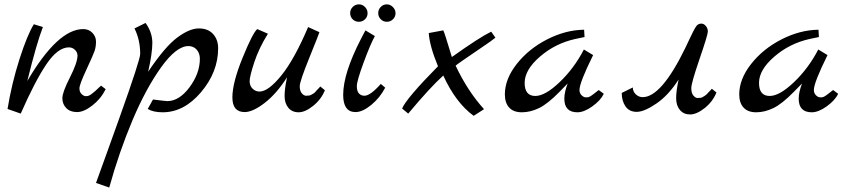

<svg xmlns="http://www.w3.org/2000/svg" viewBox="-20 -510 3843 872"><path d="M14.2 -15.1Q33.2 -131.3 68.6 -241.7Q104 -352.1 133.8 -399.9L174.8 -387.2Q147 -316.4 104 -142.1Q242.2 -377.9 357.9 -377.9Q382.8 -377.9 399.4 -361.1Q416 -344.2 416 -321Q416 -297.9 409.9 -279.5Q403.8 -261.2 372.3 -193.6Q340.8 -126 340.8 -108.9Q340.8 -91.8 350.8 -82.5Q360.8 -73.2 369.9 -73.2Q378.9 -73.2 385 -76.2Q391.1 -79.1 398.4 -85Q405.8 -90.8 411.9 -95.9Q418 -101.1 426.5 -109.6Q435.1 -118.2 439 -121.1L460 -105Q438 -61 399.4 -31Q360.8 -1 329.8 -1Q298.8 -1 281 -19Q263.2 -37.1 263.2 -64Q263.2 -90.8 297.6 -158.4Q332 -226.1 332 -257.8Q332 -272 320.6 -283.4Q309.1 -294.9 293 -294.9Q242.2 -294.9 190.2 -217.5Q138.2 -140.1 74.2 5.9Z M416 320.8Q418 314.9 453.4 217.5Q488.8 120.1 522.9 23.9Q617.2 -240.2 616.7 -265.1Q616.7 -329.1 590.8 -380.9L641.1 -405.8Q671.9 -362.8 671.9 -315.4Q671.9 -268.1 652.8 -184.1Q729 -297.9 784.9 -339.4Q840.8 -380.9 882.8 -380.9Q924.8 -380.9 947.8 -355.5Q970.7 -330.1 970.7 -291Q970.7 -183.1 893.3 -91.6Q815.9 0 718.8 0Q675.8 0 650.9 -15.1L674.8 -58.1Q728 -51.3 739.7 -50.8Q793.9 -50.8 840.8 -113.8Q887.7 -176.8 887.7 -243.2Q887.7 -268.1 873.3 -284.4Q858.9 -300.8 835.9 -300.8Q780.8 -300.8 711.4 -203.9Q642.1 -106.9 581.5 36.6Q521 180.2 476.1 341.8Z M1148.4 -377.9 1196.8 -356.9Q1155.8 -291 1134.8 -227.1Q1113.8 -163.1 1113.8 -141.6Q1113.8 -120.1 1127.2 -107.2Q1140.6 -94.2 1158.7 -94.2Q1198.7 -94.2 1258.1 -167.7Q1317.4 -241.2 1379.4 -387.2L1430.7 -363.8Q1428.7 -356 1385 -248Q1341.3 -140.1 1341.3 -118.7Q1341.3 -97.2 1350.8 -86.2Q1360.4 -75.2 1369.9 -75.2Q1379.4 -75.2 1384.5 -76.2Q1389.6 -77.1 1394.5 -80.1Q1399.4 -83 1403.1 -85Q1406.7 -86.9 1411.6 -91.8L1418.5 -100.1Q1421.4 -102.1 1427 -108.6Q1432.6 -115.2 1434.6 -117.2L1455.6 -100.1Q1438.5 -58.1 1402.1 -29.1Q1365.7 0 1336.2 0Q1306.6 0 1289.6 -20.5Q1272.5 -41 1272.5 -74Q1272.5 -106.9 1283.7 -159.2Q1236.8 -85 1182.6 -43Q1128.4 -1 1091.3 -1Q1035.2 -1 1035.4 -67.9Q1035.6 -134.8 1082 -248.3Q1128.4 -361.8 1148.4 -377.9Z M1538.6 -79.1Q1538.6 -176.3 1618.7 -332Q1636.7 -366.2 1639.6 -372.1L1682.6 -346.2Q1661.6 -308.1 1631.1 -225.1Q1600.6 -142.1 1600.6 -118.7Q1600.6 -95.2 1610.6 -85.2Q1620.6 -75.2 1634.8 -75.2Q1661.6 -74.7 1709.5 -128.9L1729.5 -111.8Q1705.6 -65.9 1666 -33.4Q1626.5 -1 1594.7 -1Q1538.6 -1 1538.6 -79.1ZM1581.5 -422.6Q1570.3 -434.1 1570.3 -450.4Q1570.3 -466.8 1582 -478.5Q1593.8 -490.2 1610.1 -490.2Q1626.5 -490.2 1637.9 -478Q1649.4 -465.8 1649.4 -450Q1649.4 -434.1 1637.9 -422.6Q1626.5 -411.1 1609.6 -411.1Q1592.8 -411.1 1581.5 -422.6ZM1709.2 -422.6Q1697.8 -434.1 1697.8 -450.4Q1697.8 -466.8 1709.2 -478.5Q1720.7 -490.2 1736.6 -490.2Q1752.4 -490.2 1764.4 -478Q1776.4 -465.8 1776.4 -450Q1776.4 -434.1 1764.9 -422.6Q1753.4 -411.1 1737.1 -411.1Q1720.7 -411.1 1709.2 -422.6Z M1806.2 -17.1Q1825.2 -63 1969.2 -209Q1931.2 -300.8 1927.2 -359.9L1993.2 -372.1Q1998 -365.2 2032.2 -251Q2158.2 -340.8 2210.9 -366.2L2230 -338.9Q2212.9 -324.7 2169.9 -295.9Q2054.7 -217.8 2049.3 -211.9Q2103.5 -96.7 2178.2 -14.2L2131.3 16.1Q2049.3 -43.9 1993.2 -167Q1934.1 -113.8 1834 5.9Z M2272.9 -81.1Q2272.9 -150.9 2326.9 -219.5Q2380.9 -288.1 2464.8 -331.1Q2548.8 -374 2632.8 -375L2634.8 -341.8L2592.8 -333Q2502 -313 2432.4 -252.9Q2362.8 -192.9 2362.8 -133.5Q2362.8 -74.2 2411.1 -74.2Q2456.1 -74.2 2522 -137.2Q2587.9 -200.2 2631.8 -285.2L2673.8 -259.8Q2611.8 -134.8 2611.8 -101.1Q2611.8 -86.9 2621.3 -77.4Q2630.9 -67.9 2640.4 -67.9Q2649.9 -67.9 2652.8 -68.8Q2655.8 -69.8 2658.9 -71.5Q2662.1 -73.2 2666.5 -76.2Q2670.9 -79.1 2674.6 -82Q2678.2 -85 2686.3 -91.1Q2694.3 -97.2 2699.2 -101.1L2722.2 -84Q2708 -54.2 2670.4 -27.1Q2632.8 0 2602.1 0Q2543 0 2543 -62Q2543 -90.8 2558.1 -130.9L2521 -92.8Q2466.8 -37.6 2427.5 -18.8Q2388.2 0 2350.1 0Q2312 0 2292.5 -21.5Q2272.9 -43 2272.9 -81.1Z M2803.7 -87.9 2854 -112.8Q2854 -94.7 2867.4 -81.8Q2880.9 -68.8 2898.9 -68.8Q2983.9 -68.8 3092.8 -293Q3098.6 -306.2 3106.7 -322.5Q3114.7 -338.9 3118.7 -347.4Q3122.6 -356 3128.2 -366.9Q3133.8 -377.9 3137.2 -383.5Q3140.6 -389.2 3144.5 -394Q3153.3 -402.8 3165 -402.8Q3176.8 -402.8 3185.8 -391.8Q3194.8 -380.9 3194.8 -366.5Q3194.8 -352.1 3157.2 -242.4Q3119.6 -132.8 3119.6 -109.9Q3119.6 -86.9 3129.2 -75.9Q3138.7 -64.9 3148.2 -64.9Q3157.7 -64.9 3162.8 -65.9Q3168 -66.9 3172.9 -70.1Q3177.7 -73.2 3181.2 -75.2Q3184.6 -77.1 3189.9 -82L3196.8 -89.8Q3199.7 -91.8 3205.3 -98.4Q3210.9 -105 3212.9 -106.9L3233.9 -89.8Q3216.8 -47.9 3180.2 -19Q3143.6 9.8 3114.3 9.8Q3085 9.8 3067.9 -10.5Q3050.8 -30.8 3050.8 -64Q3050.8 -97.2 3062 -148.9Q3016.1 -77.1 2960.9 -39.6Q2905.8 -2 2871.8 -2Q2837.9 -2 2820.8 -26.9Q2803.7 -51.8 2803.7 -87.9Z M3337.4 -81.1Q3337.4 -150.9 3391.4 -219.5Q3445.3 -288.1 3529.3 -331.1Q3613.3 -374 3697.3 -375L3699.2 -341.8L3657.2 -333Q3566.4 -313 3496.8 -252.9Q3427.2 -192.9 3427.2 -133.5Q3427.2 -74.2 3475.6 -74.2Q3520.5 -74.2 3586.4 -137.2Q3652.3 -200.2 3696.3 -285.2L3738.3 -259.8Q3676.3 -134.8 3676.3 -101.1Q3676.3 -86.9 3685.8 -77.4Q3695.3 -67.9 3704.8 -67.9Q3714.4 -67.9 3717.3 -68.8Q3720.2 -69.8 3723.4 -71.5Q3726.6 -73.2 3731 -76.2Q3735.4 -79.1 3739 -82Q3742.7 -85 3750.7 -91.1Q3758.8 -97.2 3763.7 -101.1L3786.6 -84Q3772.5 -54.2 3734.9 -27.1Q3697.3 0 3666.5 0Q3607.4 0 3607.4 -62Q3607.4 -90.8 3622.6 -130.9L3585.4 -92.8Q3531.2 -37.6 3491.9 -18.8Q3452.6 0 3414.6 0Q3376.5 0 3356.9 -21.5Q3337.4 -43 3337.4 -81.1Z"/></svg>

Font: Marck Script
Style: Regular
Weight: 400
Designer: Denis Masharov, Marck Fogel
Foundry: Denis Masharov
Version: Version 1.002